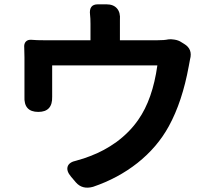

<svg xmlns="http://www.w3.org/2000/svg" viewBox="-20 -827 970 887"><path d="M330 15 308 -11Q286 -37 292.5 -57.5Q299 -78 333 -85Q370 -95 397 -106Q461 -130 518 -171Q580 -217 619 -274Q685 -368 707 -525H464H221V-382Q221 -381 221 -380Q223 -310 157 -310Q89 -310 93 -382Q93 -387 93 -392V-562Q93 -590 92 -606Q90 -625 99.5 -635Q109 -645 127.5 -643Q146 -641 188 -641H398V-717Q398 -744 396 -759Q390 -807 432 -807H472Q504 -807 520.5 -788Q537 -769 534 -735Q534 -726 534 -717V-641H705Q740 -641 757 -645Q768 -647 786 -644Q805 -641 818 -632L831 -624Q871 -600 858 -553Q854 -529 852 -521Q822 -357 760 -244Q707 -147 615 -74Q525 -3 410 36Q360 50 330 15Z"/></svg>

Font: GenSenRounded TW B
Style: Regular
Weight: 700
Version: Version 1.501;PS 1;hotconv 16.6.51;makeotf.lib2.5.65220